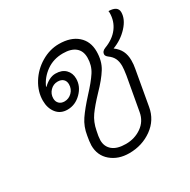

<svg xmlns="http://www.w3.org/2000/svg" viewBox="-142 -745 882 890"><g transform="rotate(-30 299.0 -300.5)"><path d="M169 -110Q169 -118 171 -134L175 -159Q182 -204 205.5 -238.5Q229 -273 272 -320Q315 -366 336 -398.5Q357 -431 357 -472Q357 -508 334 -527Q311 -546 268 -546Q217 -546 179 -519Q141 -492 123 -451L125 -450Q139 -464 156 -473Q173 -482 191 -482Q225 -482 244 -463Q263 -444 263 -414Q263 -373 231 -341Q199 -309 157 -309Q120 -309 99 -335.5Q78 -362 78 -402Q78 -450 105.5 -494.5Q133 -539 178.5 -566Q224 -593 273 -593Q336 -593 372 -561.5Q408 -530 408 -476Q408 -425 385 -388Q362 -351 317 -305Q276 -262 254 -231Q232 -200 224 -158L219 -132Q217 -116 217 -110Q217 -76 241 -56Q265 -36 312 -36Q359 -36 395.5 -61.5Q432 -87 440 -132L472 -310Q477 -342 477 -358Q477 -382 469 -398.5Q461 -415 443 -428Q431 -437 431 -446Q431 -462 451 -470Q499 -488 524.5 -522Q550 -556 550 -601L549 -610Q598 -609 598 -576Q598 -539 564.5 -502.5Q531 -466 483 -448Q506 -431 516.5 -409.5Q527 -388 527 -359Q527 -337 523 -317L490 -131Q479 -67 426 -29Q373 9 304 9Q246 9 207.5 -23.5Q169 -56 169 -110ZM221 -408Q221 -425 210.5 -435Q200 -445 181 -445Q158 -445 141.5 -428Q125 -411 125 -387Q125 -370 135.5 -359.5Q146 -349 164 -349Q187 -349 204 -366Q221 -383 221 -408Z"/></g></svg>

Font: K2D Thin
Style: Italic
Weight: 100
Italic angle: -10°
Designer: Katatrad Aksorn Co.,Ltd.
Foundry: Cadson Demak Co.,Ltd.
Version: Version 1.000; ttfautohint (v1.6)